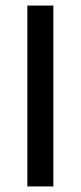

<svg xmlns="http://www.w3.org/2000/svg" viewBox="-20 -670 290 690"><path d="M171.7 0V-650H78.3V0Z"/></svg>

Font: Familjen Grotesk
Style: Regular
Weight: 400
Designer: Anders Wikstroem, Jonas Baeckman, Matilda Gysing, Kristian Moeller
Foundry: Familjen STHLM AB
Version: Version 2.000